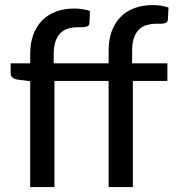

<svg xmlns="http://www.w3.org/2000/svg" viewBox="-20 -756 710 776"><path d="M102 0V-428L49 -434.5Q37.5 -437 30.2 -442.8Q23 -448.5 23 -459.5V-500H102V-538Q102 -581.5 114.5 -615.5Q127 -649.5 150.2 -673.2Q173.5 -697 206.2 -709.2Q239 -721.5 280 -721.5Q314.5 -721.5 343.5 -711.5L341.5 -662Q341 -656 337.5 -652.8Q334 -649.5 328.2 -648Q322.5 -646.5 314.2 -646.2Q306 -646 296.5 -646Q274 -646 255.5 -640.5Q237 -635 224 -622Q211 -609 204 -587.8Q197 -566.5 197 -535V-500H419V-552Q419 -595.5 431.5 -629.5Q444 -663.5 467.2 -687.2Q490.5 -711 523.5 -723.2Q556.5 -735.5 597.5 -735.5Q631 -735.5 661 -725.5L658.5 -676.5Q658 -670 654.8 -666.8Q651.5 -663.5 645.5 -662Q639.5 -660.5 631.5 -660.2Q623.5 -660 613.5 -660Q591 -660 572.5 -654.5Q554 -649 541 -636Q528 -623 521 -601.8Q514 -580.5 514 -549V-500H656.5V-429H517V0H419V-429H200V0Z"/></svg>

Font: Lato 2
Style: Regular
Weight: 500
Designer: Lukasz Dziedzic with Adam Twardoch and Botio Nikoltchev
Foundry: tyPoland Lukasz Dziedzic
Version: Version 2.015; 2015-08-06; http://www.latofonts.com/